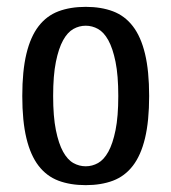

<svg xmlns="http://www.w3.org/2000/svg" viewBox="-20 -530 500 560"><path d="M325 -250Q325 -310 317 -349.5Q309 -389 296 -412.5Q283 -436 266 -445.5Q249 -455 230 -455Q211 -455 194 -445.5Q177 -436 164 -412.5Q151 -389 143 -349.5Q135 -310 135 -250Q135 -190 143 -150.5Q151 -111 164 -87.5Q177 -64 194 -54.5Q211 -45 230 -45Q249 -45 266 -54.5Q283 -64 296 -87.5Q309 -111 317 -150.5Q325 -190 325 -250ZM415 -250Q415 -177 403 -127Q391 -77 367.5 -46.5Q344 -16 309.5 -3Q275 10 230 10Q185 10 150.5 -3Q116 -16 92.5 -46.5Q69 -77 57 -127Q45 -177 45 -250Q45 -323 57 -373Q69 -423 92.5 -453.5Q116 -484 150.5 -497Q185 -510 230 -510Q275 -510 309.5 -497Q344 -484 367.5 -453.5Q391 -423 403 -373Q415 -323 415 -250Z"/></svg>

Font: Cuprum
Style: Regular
Weight: 400
Designer: Jovanny Lemonad
Foundry: Jovanny Lemonad
Version: Version 1.002